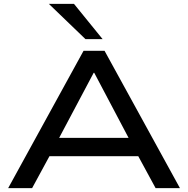

<svg xmlns="http://www.w3.org/2000/svg" viewBox="-20 -966 966 986"><path d="M22 0 409 -705H517L904 0H779L671 -199L729 -164H194L253 -199L145 0ZM461 -592 270 -232 235 -258H689L654 -232L464 -592ZM419 -765 231 -946H360L507 -765Z"/></svg>

Font: Nunito Sans 10pt Expanded SemiBold
Style: Regular
Weight: 600
Width: 7
Designer: Vernon Adams
Foundry: Vernon Adams
Version: Version 3.101;gftools[0.9.27]